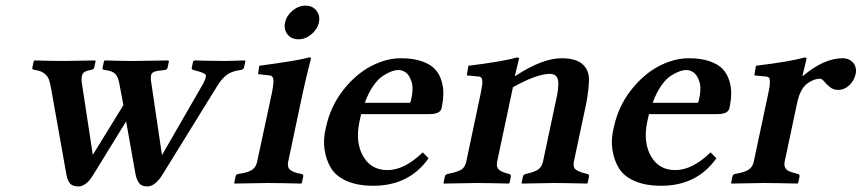

<svg xmlns="http://www.w3.org/2000/svg" viewBox="-20 -651 3065 683"><path d="M271 -356.9 310.1 -100.1 418.9 -276.9 404.3 -355Q399.4 -380.4 388.2 -389.9Q377 -399.4 353.5 -401.9Q343.8 -402.8 344.7 -409.2L350.1 -434.1L353.5 -436Q415.5 -434.1 455.1 -434.1L577.6 -436L581.1 -434.1L576.2 -410.2Q574.7 -403.3 565.4 -401.9L547.9 -399.9Q524.9 -397.5 519.5 -388.7Q514.2 -379.9 518.1 -356.9L556.2 -99.1L703.6 -355Q715.8 -379.4 711.2 -385.7Q706.5 -392.1 672.4 -400.9L668.5 -401.9Q660.6 -403.8 662.1 -409.2L667 -433.1L671.9 -436Q739.7 -434.1 783.2 -434.1L851.6 -436L853 -434.1L848.1 -411.1Q846.7 -403.8 835.4 -401.9Q804.2 -397.9 786.1 -384.3Q768.1 -370.6 751 -342.3L560.1 -33.2Q533.2 11.7 504.4 12.2Q483.4 12.2 474.6 0Q465.8 -12.2 461.9 -32.2L428.7 -219.2L315.4 -35.2Q306.2 -20 299.6 -11.5Q293 -2.9 282 4.6Q271 12.2 259.3 12.2Q238.3 12.2 229 1.5Q219.7 -9.3 215.8 -32.2L162.1 -334.5Q158.2 -356.9 153.8 -368.7Q149.4 -380.4 137.5 -389.9Q125.5 -399.4 104.5 -401.9Q93.8 -403.3 94.7 -409.2L100.1 -434.1L103.5 -436Q168 -434.1 209.5 -434.1L316.9 -436L320.3 -434.1L314.9 -410.2Q313.5 -403.8 302.2 -401.9Q279.8 -398.4 274.2 -388.7Q268.6 -378.9 271 -356.9Z M1057.1 -321.3 1005.4 -77.1Q1001 -57.6 1010.5 -48.3Q1020 -39.1 1043 -34.2L1052.7 -32.2Q1060.5 -30.3 1058.6 -22.9L1053.7 0L1051.3 2Q970.7 0 931.6 0L814.5 2L813 0L817.9 -22.9Q819.3 -30.8 826.7 -32.2L838.9 -34.2Q864.3 -38.1 877.7 -47.6Q891.1 -57.1 895 -77.1L947.3 -320.8Q954.6 -358.4 952.1 -370.4Q949.7 -382.3 938.5 -382.8L897.9 -387.2L902.3 -417Q1040.5 -435.5 1080.1 -446.8Q1086.9 -446.8 1086.4 -443.8Q1067.9 -371.1 1057.1 -321.3ZM1002.7 -528.8Q988.8 -546.4 994.1 -571Q999.5 -595.7 1020.8 -613.3Q1042 -630.9 1066.9 -630.9Q1091.8 -630.9 1105.7 -613.3Q1119.6 -595.7 1114.3 -571Q1108.9 -546.4 1087.6 -528.8Q1066.4 -511.2 1041.5 -511.2Q1016.6 -511.2 1002.7 -528.8Z M1277.8 -285.2H1438Q1440.4 -287.1 1442.4 -295.9Q1451.7 -335.4 1444.3 -359.1Q1437 -382.8 1424.6 -392.3Q1412.1 -401.9 1397 -401.9Q1386.7 -401.9 1374 -397.5Q1361.3 -393.1 1343.5 -382.1Q1325.7 -371.1 1308.1 -345.9Q1290.5 -320.8 1277.8 -285.2ZM1483.9 -108.9 1504.4 -87.9Q1435.1 10.3 1307.1 9.8Q1252 9.8 1213.6 -7.1Q1175.3 -23.9 1157.7 -52.7Q1140.1 -81.5 1134.5 -119.1Q1128.9 -156.7 1139.6 -198.2Q1155.3 -271.5 1199.7 -328.9Q1244.1 -386.2 1298.6 -415Q1353 -443.8 1406.7 -443.8Q1449.2 -443.8 1479.7 -433.3Q1510.3 -422.9 1526.4 -406Q1542.5 -389.2 1550 -365.2Q1557.6 -341.3 1557.1 -317.4Q1556.6 -293.5 1550.8 -266.1Q1546.4 -245.1 1507.3 -245.1H1264.6Q1261.7 -231.4 1258.8 -219.2Q1243.2 -145.5 1271.5 -95.7Q1299.8 -45.9 1358.4 -45.9Q1418.5 -45.9 1483.9 -108.9Z M1813.5 -380.9Q1909.2 -443.8 1978 -443.8Q2028.8 -443.8 2052.5 -422.4Q2076.2 -400.9 2075.2 -365.2Q2074.2 -329.6 2065.4 -283.2L2021.5 -76.2Q2017.6 -56.6 2027.1 -48.6Q2036.6 -40.5 2061.5 -34.2L2069.3 -32.2Q2076.7 -30.3 2075.2 -22.9L2070.3 0L2067.9 2Q1988.3 0 1949.2 0L1836.9 2L1835.4 0L1840.3 -22.9Q1841.8 -29.8 1850.1 -32.2L1854.5 -33.2Q1881.8 -39.6 1894.5 -48.1Q1907.2 -56.6 1911.6 -76.2L1957 -290Q1969.2 -340.8 1965.3 -364.5Q1961.4 -388.2 1936 -388.2Q1890.1 -388.2 1804.7 -340.8L1748.5 -76.2Q1744.6 -57.1 1754.2 -48.1Q1763.7 -39.1 1787.6 -33.2L1791 -32.2Q1798.3 -30.3 1797.4 -22.9L1792.5 0L1790 2Q1714.4 0 1675.3 0L1559.1 2L1557.6 0L1562.5 -22.9Q1564 -30.3 1572.3 -32.2L1581.5 -34.2Q1609.4 -40 1621.8 -48.1Q1634.3 -56.2 1638.7 -76.2L1690.4 -320.8Q1693.4 -335.4 1694.8 -345.9Q1696.3 -356.4 1695.8 -362.8Q1695.3 -369.1 1693.4 -372.6Q1691.4 -376 1688.5 -377.4Q1685.5 -378.9 1681.2 -378.9L1640.6 -382.8L1646 -417Q1771.5 -432.6 1820.3 -446.8Q1825.2 -445.8 1826.7 -443.8L1811.5 -380.9Z M2301.8 -285.2H2461.9Q2464.4 -287.1 2466.3 -295.9Q2475.6 -335.4 2468.3 -359.1Q2460.9 -382.8 2448.5 -392.3Q2436 -401.9 2420.9 -401.9Q2410.6 -401.9 2397.9 -397.5Q2385.3 -393.1 2367.4 -382.1Q2349.6 -371.1 2332 -345.9Q2314.5 -320.8 2301.8 -285.2ZM2507.8 -108.9 2528.3 -87.9Q2459 10.3 2331.1 9.8Q2275.9 9.8 2237.5 -7.1Q2199.2 -23.9 2181.6 -52.7Q2164.1 -81.5 2158.4 -119.1Q2152.8 -156.7 2163.6 -198.2Q2179.2 -271.5 2223.6 -328.9Q2268.1 -386.2 2322.5 -415Q2377 -443.8 2430.7 -443.8Q2473.1 -443.8 2503.7 -433.3Q2534.2 -422.9 2550.3 -406Q2566.4 -389.2 2574 -365.2Q2581.5 -341.3 2581.1 -317.4Q2580.6 -293.5 2574.7 -266.1Q2570.3 -245.1 2531.2 -245.1H2288.6Q2285.6 -231.4 2282.7 -219.2Q2267.1 -145.5 2295.4 -95.7Q2323.7 -45.9 2382.3 -45.9Q2442.4 -45.9 2507.8 -108.9Z M2836.4 -380.9Q2911.1 -443.8 2977.5 -443.8Q2994.6 -443.8 3006.6 -435.3Q3018.6 -426.8 3022.7 -414.1Q3026.9 -401.4 3023.9 -388.2Q3018.6 -363.8 3001 -347.4Q2983.4 -331.1 2961.9 -331.1Q2944.8 -331.1 2932.4 -341.1Q2919.9 -351.1 2911.9 -361.1Q2903.8 -371.1 2897 -371.1Q2878.9 -371.1 2857.4 -357.9Q2827.6 -339.8 2816.4 -288.1L2771.5 -77.1Q2768.6 -63.5 2772.9 -54.9Q2777.3 -46.4 2785.6 -42.5Q2793.9 -38.6 2810.5 -34.2L2818.4 -32.2Q2825.7 -30.3 2824.2 -22.9L2819.3 0L2816.9 2Q2737.3 0 2698.2 0L2582 2L2580.6 0L2585.4 -22.9Q2586.9 -30.3 2594.2 -32.2L2604.5 -34.2Q2630.9 -39.1 2644.3 -48.3Q2657.7 -57.6 2661.6 -77.1L2713.4 -320.8Q2718.8 -344.7 2718.8 -357.9Q2718.8 -371.1 2715.1 -374.8Q2711.4 -378.4 2704.1 -378.9L2663.6 -382.8L2668.9 -417Q2794.4 -432.6 2843.3 -446.8Q2848.1 -445.8 2849.6 -443.8L2834.5 -380.9Z"/></svg>

Font: Linux Libertine Slanted
Style: Semibold Slanted
Weight: 600
Designer: Philipp H. Poll
Foundry: Philipp H. Poll
Version: Version 5.1.1